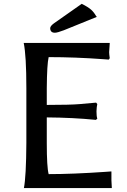

<svg xmlns="http://www.w3.org/2000/svg" viewBox="-20 -965 657 992"><path d="M102.5 -743.2H546.9V-739.3Q543.9 -703.1 543.9 -695.3Q543.9 -686.5 546.9 -665V-664.1L542 -657.2H540L513.7 -659.2Q368.2 -669.9 231.4 -669.9Q222.7 -633.8 221.7 -508.8V-422.9Q342.8 -422.9 392.1 -427.2Q441.4 -431.6 474.6 -434.6H476.6L482.4 -427.7V-425.8Q479.5 -415 478.5 -389.6Q478.5 -364.3 482.4 -353.5V-351.6L475.6 -345.7H474.6Q357.4 -357.4 221.7 -358.4V-226.6Q221.7 -100.6 231.4 -65.4Q356.4 -65.4 524.4 -77.1L551.8 -79.1H555.7V-33.2Q555.7 -21.5 557.6 2.9V6.8H103.5Q115.2 -52.7 116.2 -226.6V-508.8Q116.2 -677.7 102.5 -743.2ZM257.8 -843.8 402.3 -945.3Q435.5 -928.7 450.7 -915Q465.8 -901.4 476.6 -881.8L480.5 -877.9L309.6 -808.6Q276.4 -795.9 263.7 -795.9Q251 -795.9 245.1 -802.2Q239.3 -808.6 239.3 -819.3Q239.3 -830.1 257.8 -843.8Z"/></svg>

Font: GenEi LateMin P v2
Style: Medium
Weight: 500
Designer: o_tamon (Modified)
Foundry: o_tamon / Adobe Systems Incorporated / FONT 910 / Philipp H. Poll
Version: Version 2.1;Original Version 1.004